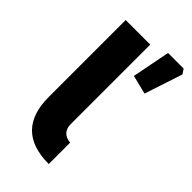

<svg xmlns="http://www.w3.org/2000/svg" viewBox="-240 -842 923 923"><g transform="rotate(45 221.0 -380.5)"><path d="M64 -217V-740H231V-200Q231 -141 292 -134V11Q64 11 64 -217ZM282 -578 320 -772H426L442 -748L378 -554Z"/></g></svg>

Font: Oxanium ExtraLight ExtraBold
Style: Regular
Weight: 800
Version: Version 2.000